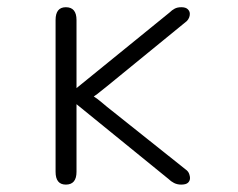

<svg xmlns="http://www.w3.org/2000/svg" viewBox="-20 -502 659 532"><path d="M162.5 9.5Q134 9.5 134 -26V-446.5Q134 -482 162.5 -482Q192 -482 192 -446.5V-248.5H180.5L450 -467.5Q456.5 -474 464 -478Q471.5 -482 482.5 -482Q494.5 -482 500.2 -476.5Q506 -471 506 -463.5Q506 -458 503.8 -452.8Q501.5 -447.5 497.5 -443.5L276.5 -263Q261 -250.5 249.5 -241.5Q238 -232.5 234.5 -232.5V-236.5Q238.5 -236.5 249 -228.5Q259.5 -220.5 276.5 -206L497.5 -30Q502.5 -25.5 504.5 -19.2Q506.5 -13 506.5 -9Q506.5 -1 501 4.2Q495.5 9.5 482 9.5Q471 9.5 462.2 5Q453.5 0.5 447 -6L185 -219H192V-26Q192 9.5 162.5 9.5Z"/></svg>

Font: Sono Monospace Light
Style: Regular
Weight: 300
Version: Version 2.112